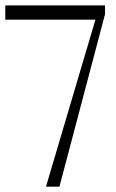

<svg xmlns="http://www.w3.org/2000/svg" viewBox="-21 -704 437 724"><path d="M-1 -683.6H375V-650.4L203.1 0H152.3L338.9 -629.9H-1Z"/></svg>

Font: Buda
Style: light
Weight: 400
Version: Version 1.002